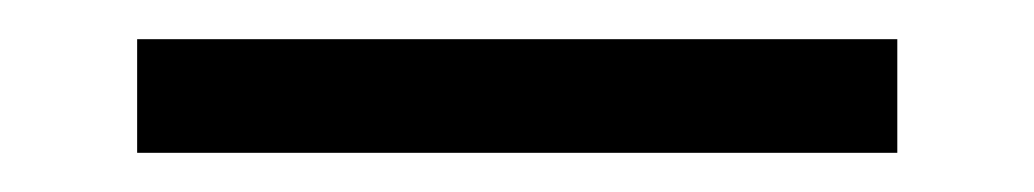

<svg xmlns="http://www.w3.org/2000/svg" viewBox="-20 -334 528 98"><path d="M50 -314H438V-256H50Z"/></svg>

Font: Niramit Light
Style: Regular
Weight: 300
Designer: Katatrad Aksorn Co.,Ltd.
Foundry: Cadson Demak Co.,Ltd.
Version: Version 1.000; ttfautohint (v1.6)